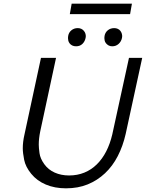

<svg xmlns="http://www.w3.org/2000/svg" viewBox="-20 -1015 794 1045"><path d="M339 10Q278 10 229.5 -10.5Q181 -31 150 -69Q119 -107 111.5 -145Q104 -183 104 -208Q104 -243 113 -282L203 -700H285L199 -300Q191 -261 191 -228Q191 -211 195 -181.5Q199 -152 221 -121.5Q243 -91 278 -75.5Q313 -60 356 -60Q401 -60 439 -75.5Q477 -91 507 -120.5Q537 -150 558 -191Q579 -232 591 -283L682 -700H754L664 -286Q649 -220 621 -165.5Q593 -111 551.5 -72Q510 -33 457.5 -11.5Q405 10 339 10ZM394 -763Q382 -763 373 -767.5Q364 -772 358.5 -779.5Q353 -787 351.5 -795Q350 -803 350 -808Q350 -814 351 -819Q354 -838 368.5 -850Q383 -862 403 -862Q414 -862 422.5 -858Q431 -854 437 -846.5Q443 -839 445 -831.5Q447 -824 447 -818Q447 -814 446 -809Q442 -789 428.5 -776Q415 -763 394 -763ZM360 -938 370 -995H698L688 -938ZM591 -763Q579 -763 570.5 -768Q562 -773 556.5 -780Q551 -787 549.5 -795Q548 -803 548 -808Q548 -814 549 -819Q552 -838 566.5 -850Q581 -862 602 -862Q612 -862 621 -858Q630 -854 635.5 -846.5Q641 -839 643 -831.5Q645 -824 645 -818Q645 -814 644 -809Q640 -789 625.5 -776Q611 -763 591 -763Z"/></svg>

Font: Isabella Sans
Style: Italic
Weight: 400
Italic angle: -12°
Designer: Christian Thalmann (Catharsis Fonts), Cristiano Sobral
Foundry: The Isabella Sans Project Authors
Version: Version 2.026; ttfautohint (v1.8.4.7-5d5b-dirty)